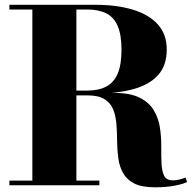

<svg xmlns="http://www.w3.org/2000/svg" viewBox="-20 -770 811 798"><path d="M199.5 -381.5V-393.5H342Q390 -393.5 421.8 -410.2Q453.5 -427 469.2 -464.2Q485 -501.5 485 -563.5Q485 -625 469.2 -661.8Q453.5 -698.5 421.8 -714.5Q390 -730.5 342 -730.5H19V-750H378.5Q464.5 -750 531 -730.2Q597.5 -710.5 635.2 -669.5Q673 -628.5 673 -563.5Q673 -498.5 637.5 -458.5Q602 -418.5 536 -400Q470 -381.5 378.5 -381.5ZM19 0V-19.5H393V0ZM114.5 -10.5V-740.5H297.5V-10.5ZM623.5 8.5Q569 8.5 537.8 -7.5Q506.5 -23.5 491.5 -50.8Q476.5 -78 471.8 -112Q467 -146 466.8 -182.2Q466.5 -218.5 464 -252.5Q461.5 -286.5 451 -313.8Q440.5 -341 415.5 -357.2Q390.5 -373.5 344.5 -373.5H199.5V-384H452Q520.5 -384 560 -364.2Q599.5 -344.5 619 -312Q638.5 -279.5 644.5 -240.8Q650.5 -202 650.2 -163.2Q650 -124.5 651.2 -92.2Q652.5 -60 662 -40.2Q671.5 -20.5 698 -20.5Q713.5 -20.5 727 -24Q740.5 -27.5 751 -32.5L757.5 -13.5Q745.5 -6.5 709.5 1Q673.5 8.5 623.5 8.5Z"/></svg>

Font: Bodoni Moda 11pt ExtraBold
Style: Regular
Weight: 800
Designer: Owen Earl
Foundry: indestructible type
Version: Version 2.004